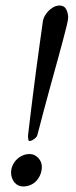

<svg xmlns="http://www.w3.org/2000/svg" viewBox="-20 -659 275 693"><path d="M20 -36Q20 -16 32 -1Q44 14 64 14Q78 14 90.5 8.5Q103 3 112 -7Q121 -17 126 -30Q131 -43 131 -57Q131 -75 118 -89Q105 -103 87 -103Q73 -103 61 -97.5Q49 -92 40 -83Q31 -74 25.5 -62Q20 -50 20 -36ZM195 -639Q183 -639 172.5 -633Q162 -627 154 -618.5Q146 -610 141 -600.5Q136 -591 135 -584Q130 -547 123.5 -501.5Q117 -456 111 -410Q105 -364 99.5 -321Q94 -278 90 -244.5Q86 -211 83.5 -190Q81 -169 81 -168Q81 -163 82 -156.5Q83 -150 87 -150Q89 -150 93 -151.5Q97 -153 101.5 -156Q106 -159 110 -163Q114 -167 115 -172Q127 -218 139.5 -265.5Q152 -313 164.5 -357.5Q177 -402 188 -442.5Q199 -483 207.5 -514.5Q216 -546 221 -567Q226 -588 226 -595Q226 -612 219 -625.5Q212 -639 195 -639Z"/></svg>

Font: Vermiglione
Style: Italic
Weight: 400
Italic angle: -11°
Version: Version 1.105